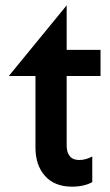

<svg xmlns="http://www.w3.org/2000/svg" viewBox="-20 -689 411 720"><path d="M250 11Q295 11 326 -6V-102Q301 -89 277 -89Q253 -89 241.5 -103.5Q230 -118 230 -143V-404H357V-502H230V-669L13 -404H113V-136Q113 -69 149 -29Q185 11 250 11Z"/></svg>

Font: Geom Medium
Style: Bold
Weight: 500
Version: Version 1.102